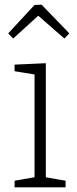

<svg xmlns="http://www.w3.org/2000/svg" viewBox="-20 -797 327 817"><path d="M36 -633 15 -655 127 -776 157 -777 275 -655 254 -633 128 -743H157ZM175 -35 167 -44 259 -28V0H42V-28L134 -44L127 -35V-487L134 -479L42 -494V-522L175 -528Z"/></svg>

Font: Bitter Thin Light
Style: Regular
Weight: 300
Version: Version 2.002